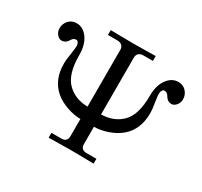

<svg xmlns="http://www.w3.org/2000/svg" viewBox="-148 -909 1160 1105"><g transform="rotate(30 431.5 -356.5)"><path d="M31.2 -576.7Q31.2 -606.4 51.3 -628.4Q71.3 -650.4 103.5 -650.4Q147 -650.4 177 -608.9Q207 -567.4 207 -498Q207 -372.6 260.3 -319.3Q312.5 -267.1 396.5 -265.6V-642.6Q396.5 -661.1 385.3 -671.4Q374 -681.6 354.5 -681.6H292V-713.9Q296.9 -713.9 355.5 -712.9Q414.1 -711.9 441.4 -711.9Q468.3 -711.9 527.1 -712.9Q585.9 -713.9 590.8 -713.9V-681.6H527.3Q508.3 -681.6 497.3 -671.6Q486.3 -661.6 486.3 -642.6V-265.6Q570.3 -267.1 622.6 -319.3Q675.8 -372.6 675.8 -498Q675.8 -567.4 705.8 -608.9Q735.8 -650.4 779.3 -650.4Q811.5 -650.4 831.5 -628.4Q851.6 -606.4 851.6 -576.7Q851.6 -552.7 837.2 -536.4Q822.8 -520 807.1 -520Q779.3 -520 763.2 -548.3Q752.9 -566.9 734.4 -566.9Q726.6 -566.9 720.7 -558.3Q714.8 -549.8 714.8 -538.1Q714.8 -520.5 719.2 -493.2Q728 -441.4 728 -411.6Q728 -305.7 659.2 -246.1Q626 -217.3 577.4 -200.4Q528.8 -183.6 486.3 -183.6V-70.3Q486.3 -31.2 524.4 -31.2H590.8V1Q585.9 1 527.1 0Q468.3 -1 441.4 -1Q414.1 -1 355.5 0Q296.9 1 292 1V-31.2H358.4Q396.5 -31.2 396.5 -70.3V-183.6Q354 -183.6 305.4 -200.4Q256.8 -217.3 223.6 -246.1Q154.8 -305.7 154.8 -411.6Q154.8 -441.4 163.6 -493.2Q168 -520.5 168 -538.1Q168 -549.8 162.1 -558.3Q156.2 -566.9 148.4 -566.9Q129.9 -566.9 119.6 -548.3Q103.5 -520 75.7 -520Q60.1 -520 45.7 -536.4Q31.2 -552.7 31.2 -576.7Z"/></g></svg>

Font: Theano Old Style
Style: Regular
Weight: 400
Designer: Alexey Kryukov
Version: Version 2.00